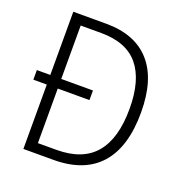

<svg xmlns="http://www.w3.org/2000/svg" viewBox="-129 -826 890 939"><g transform="rotate(20 316.5 -357.0)"><path d="M266 -714Q416 -714 495 -625Q574 -536 574 -364Q574 -184 492 -92Q410 0 250 0H94V-335H24V-385H94V-714ZM258 -663H151V-385H316V-335H151V-51H247Q383 -51 449 -129Q515 -207 515 -362Q515 -511 452 -587Q389 -663 258 -663Z"/></g></svg>

Font: Noto Sans Myanmar SemiCondensed Light
Style: Regular
Weight: 300
Width: 4
Designer: Monotype Design Team
Foundry: Monotype Imaging Inc.
Version: Version 2.107; ttfautohint (v1.8.4.7-5d5b)